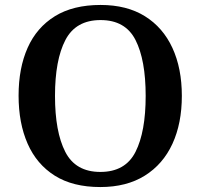

<svg xmlns="http://www.w3.org/2000/svg" viewBox="-20 -745 810 775"><path d="M385 10Q274 10 201 -36Q128 -82 91.5 -165Q55 -248 55 -359Q55 -470 91.5 -552Q128 -634 201.5 -679.5Q275 -725 386 -725Q492 -725 565 -679.5Q638 -634 676 -551.5Q714 -469 714 -358Q714 -247 676 -164.5Q638 -82 564.5 -36Q491 10 385 10ZM385 -51Q486 -51 527 -132Q568 -213 568 -358Q568 -503 527 -583.5Q486 -664 386 -664Q286 -664 244 -583.5Q202 -503 202 -358Q202 -213 243.5 -132Q285 -51 385 -51Z"/></svg>

Font: Noto Serif Malayalam SemiBold
Style: Regular
Weight: 600
Designer: Indian type Foundry, Jelle Bosma, Monotype Design Team
Foundry: Monotype Imaging Inc.
Version: Version 2.104; ttfautohint (v1.8.4.7-5d5b)